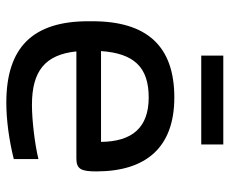

<svg xmlns="http://www.w3.org/2000/svg" viewBox="-78 -622 709 592"><g transform="rotate(90 276.0 -325.5)"><path d="M508 -268C508 -422 434 -509 280 -509C122 -509 45 -425 45 -256V-244C45 -73 125 9 296 9C348 9 410 1 470 -14V-90C425 -79 351 -70 303 -70C198 -70 148 -111 138 -207H468C501 -207 508 -222 508 -268ZM137 -283C144 -385 187 -430 280 -430C373 -430 416 -379 417 -283ZM151 -592H425V-660H151Z"/></g></svg>

Font: LT Wave Alt
Style: Regular
Weight: 400
Designer: Daniel Lyons
Version: Version 2.5 (Glyphs App)